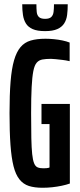

<svg xmlns="http://www.w3.org/2000/svg" viewBox="-20 -879 376 907"><path d="M181 8Q143 8 116.5 -0.5Q90 -9 72 -31.5Q54 -54 44 -93.5Q34 -133 29.5 -194.5Q25 -256 25 -344Q25 -432 30 -493.5Q35 -555 46.5 -594.5Q58 -634 77 -656.5Q96 -679 125 -687.5Q154 -696 195 -696Q213 -696 234 -694Q255 -692 274.5 -688Q294 -684 309 -678V-590Q292 -594 274.5 -596Q257 -598 243 -599.5Q229 -601 221 -601Q197 -601 180.5 -598Q164 -595 153.5 -583Q143 -571 137.5 -543.5Q132 -516 129.5 -467.5Q127 -419 127 -344Q127 -274 128 -227Q129 -180 132 -151.5Q135 -123 141 -108Q147 -93 157.5 -88.5Q168 -84 184 -84Q193 -84 199 -84.5Q205 -85 209 -86Q213 -87 214 -88V-293H176V-388H310V-12Q293 -6 271.5 -1.5Q250 3 227 5.5Q204 8 181 8ZM193 -732Q156 -732 134.5 -741.5Q113 -751 102.5 -768Q92 -785 88.5 -808Q85 -831 85 -859H152Q152 -838 153.5 -822.5Q155 -807 164 -798.5Q173 -790 193 -790Q213 -790 222 -798.5Q231 -807 233 -822.5Q235 -838 235 -859H300Q300 -831 297 -808Q294 -785 283 -768Q272 -751 250.5 -741.5Q229 -732 193 -732Z"/></svg>

Font: Saira UltraCondensed
Style: Bold
Weight: 700
Width: 1
Designer: Hector Gatti with collaboration of the Omnibus-Type team
Foundry: Omnibus-Type
Version: Version 1.101